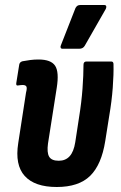

<svg xmlns="http://www.w3.org/2000/svg" viewBox="-20 -740 483 768"><path d="M207 8Q119 8 79 -36Q39 -80 53 -168L84 -369Q89 -388 85.5 -394Q82 -400 71 -400Q67 -400 62 -399.5Q57 -399 51 -398Q44 -397 45 -407L57 -482Q59 -492 70 -495Q86 -498 101.5 -500Q117 -502 134 -502Q184 -502 200.5 -477Q217 -452 207 -389L172 -166Q167 -130 176.5 -113.5Q186 -97 215 -97Q242 -97 258.5 -115Q275 -133 281 -171L296 -269Q306 -330 310 -385Q314 -440 314 -481Q314 -494 326 -494H425Q434 -494 434 -483Q435 -443 431 -389Q427 -335 417 -277L401 -176Q386 -81 340.5 -36.5Q295 8 207 8ZM230 -545Q224 -545 222.5 -549.5Q221 -554 224 -560L282 -708Q286 -715 290.5 -717.5Q295 -720 302 -720H396Q404 -720 405 -715Q406 -710 403 -704L319 -557Q312 -545 297 -545Z"/></svg>

Font: Sofia Sans Condensed ExtraBold
Style: Italic
Weight: 800
Italic angle: -9°
Version: Version 4.100